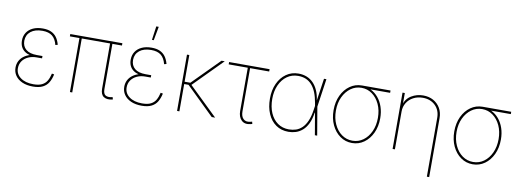

<svg xmlns="http://www.w3.org/2000/svg" viewBox="-70 -1194 4961 1833"><g transform="rotate(10 2410.0 -278.0)"><path d="M260.7 9.8Q199.7 9.8 156.2 -9.8Q112.8 -29.3 89.6 -63Q66.4 -96.7 66.4 -139.6Q66.4 -175.8 81.1 -204.1Q95.7 -232.4 122.1 -252.2Q148.4 -272 184.1 -282.5Q219.7 -293 261.7 -293H300.8V-270.5H246.1Q203.1 -270.5 167.5 -254.2Q131.8 -237.8 110.8 -208Q89.8 -178.2 89.8 -137.7Q89.8 -82 136.2 -47.4Q182.6 -12.7 260.7 -12.7Q314 -12.7 345.2 -28.6Q376.5 -44.4 393.1 -73.7Q409.7 -103 418.9 -143.6L440.9 -139.6Q431.6 -94.7 411.9 -61Q392.1 -27.3 355.7 -8.8Q319.3 9.8 260.7 9.8ZM261.7 -270.5Q217.8 -270.5 184.1 -279.3Q150.4 -288.1 127.7 -305.2Q105 -322.3 93.5 -347.4Q82 -372.6 82 -405.3Q82 -449.7 103.8 -482.9Q125.5 -516.1 165.3 -534.4Q205.1 -552.7 259.8 -552.7Q307.1 -552.7 339.8 -538.1Q372.6 -523.4 393.6 -494.9Q414.6 -466.3 425.8 -423.8L403.8 -418Q388.7 -476.1 354.7 -503.2Q320.8 -530.3 259.8 -530.3Q187.5 -530.3 146.5 -497.1Q105.5 -463.9 104.5 -407.2Q104.5 -353.5 140.6 -323.2Q176.8 -293 246.1 -293H300.8V-270.5Z M1025.9 1Q977.1 11.7 946.3 -8.5Q915.5 -28.8 915.5 -85.4V-534.2H938V-85.4Q938 -37.6 962.2 -25.1Q986.3 -12.7 1024.9 -22Q1027.8 -22.9 1026.9 -22.7Q1025.9 -22.5 1028.8 -22.9L1034.7 -1.5Q1032.7 -1 1030.5 -0.5Q1028.3 0 1025.9 1ZM618.7 0V-534.2H641.1V0ZM525.9 -523.4V-545.9H1030.8V-523.4Z M1314.9 9.8Q1253.9 9.8 1210.4 -9.8Q1167 -29.3 1143.8 -63Q1120.6 -96.7 1120.6 -139.6Q1120.6 -175.8 1135.3 -204.1Q1149.9 -232.4 1176.3 -252.2Q1202.6 -272 1238.3 -282.5Q1273.9 -293 1315.9 -293H1355V-270.5H1300.3Q1257.3 -270.5 1221.7 -254.2Q1186 -237.8 1165 -208Q1144 -178.2 1144 -137.7Q1144 -82 1190.4 -47.4Q1236.8 -12.7 1314.9 -12.7Q1368.2 -12.7 1399.4 -28.6Q1430.7 -44.4 1447.3 -73.7Q1463.9 -103 1473.1 -143.6L1495.1 -139.6Q1485.8 -94.7 1466.1 -61Q1446.3 -27.3 1409.9 -8.8Q1373.5 9.8 1314.9 9.8ZM1315.9 -270.5Q1272 -270.5 1238.3 -279.3Q1204.6 -288.1 1181.9 -305.2Q1159.2 -322.3 1147.7 -347.4Q1136.2 -372.6 1136.2 -405.3Q1136.2 -449.7 1158 -482.9Q1179.7 -516.1 1219.5 -534.4Q1259.3 -552.7 1314 -552.7Q1361.3 -552.7 1394 -538.1Q1426.8 -523.4 1447.8 -494.9Q1468.8 -466.3 1480 -423.8L1458 -418Q1442.9 -476.1 1408.9 -503.2Q1375 -530.3 1314 -530.3Q1241.7 -530.3 1200.7 -497.1Q1159.7 -463.9 1158.7 -407.2Q1158.7 -353.5 1194.8 -323.2Q1231 -293 1300.3 -293H1355V-270.5ZM1303.2 -626.5 1321.8 -760.3H1345.7L1320.8 -626.5Z M1679.7 -545.9V0H1657.2V-545.9ZM2023.4 -545.9 1745.1 -264.6H1665V-287.1H1735.4L1992.2 -545.9ZM1993.2 0 1716.8 -269.5 1743.2 -274.4 2026.4 0Z M2368.2 2.4Q2313.5 15.6 2282 -15.9Q2250.5 -47.4 2250.5 -104V-523.4H2065.4V-545.9H2458V-523.4H2272.9V-104Q2272.9 -55.2 2297.6 -32Q2322.3 -8.8 2364.3 -19.5Q2368.2 -20.5 2372.6 -21.7Q2377 -22.9 2380.9 -23.9L2386.2 -2Q2381.8 -1 2377.2 0.2Q2372.6 1.5 2368.2 2.4Z M2738.3 11.7Q2668 11.7 2616.7 -23.9Q2565.4 -59.6 2537.6 -123.5Q2509.8 -187.5 2509.8 -271.5Q2509.8 -353.5 2539.1 -417Q2568.4 -480.5 2619.9 -516.6Q2671.4 -552.7 2738.3 -552.7Q2782.2 -552.7 2818.6 -538.1Q2855 -523.4 2882.3 -495.4Q2909.7 -467.3 2927.7 -426.8Q2945.8 -386.2 2953.1 -334H2959L2968.8 -274.4L3015.6 0H2993.2L2941.4 -302.7Q2931.6 -360.4 2914.3 -403.1Q2897 -445.8 2871.8 -474.1Q2846.7 -502.4 2813.5 -516.4Q2780.3 -530.3 2738.3 -530.3Q2677.7 -530.3 2631.3 -497.1Q2585 -463.9 2558.6 -405.5Q2532.2 -347.2 2532.2 -271.5Q2532.2 -194.3 2557.6 -135.7Q2583 -77.1 2629.4 -44.4Q2675.8 -11.7 2738.3 -11.7Q2773.9 -11.7 2806.2 -22.2Q2838.4 -32.7 2865.2 -58.3Q2892.1 -84 2911.4 -127.9Q2930.7 -171.9 2940.4 -238.3L2985.4 -545.9H3008.8L2968.8 -271.5L2960 -211.9H2954.1Q2944.8 -147.9 2923.8 -104.7Q2902.8 -61.5 2873.3 -35.9Q2843.8 -10.3 2809.1 0.7Q2774.4 11.7 2738.3 11.7Z M3354 11.7Q3289.6 11.7 3238.3 -24.7Q3187 -61 3157.2 -124Q3127.4 -187 3127.4 -267.6Q3127.4 -348.1 3157.2 -410.9Q3187 -473.6 3238.3 -509.8Q3289.6 -545.9 3354 -545.9H3630.4V-523.4H3408.7H3354Q3296.4 -523.4 3250.2 -490Q3204.1 -456.5 3177 -398.9Q3149.9 -341.3 3149.9 -267.6Q3149.9 -193.4 3176.8 -135.3Q3203.6 -77.1 3249.8 -43.9Q3295.9 -10.7 3354 -10.7Q3412.1 -10.7 3458 -43.9Q3503.9 -77.1 3530.5 -135.3Q3557.1 -193.4 3557.1 -267.6Q3557.1 -341.3 3530.3 -399.2Q3503.4 -457 3457.5 -490.2Q3411.6 -523.4 3354 -523.4V-542Q3401.9 -542 3442.9 -521.7Q3483.9 -501.5 3514.6 -464.8Q3545.4 -428.2 3562.5 -377.9Q3579.6 -327.6 3579.6 -267.6Q3579.6 -187 3550 -124Q3520.5 -61 3469.5 -24.7Q3418.5 11.7 3354 11.7Z M3769 -366.2V0H3746.6V-545.9H3769V-428.7H3763.2Q3780.8 -491.2 3832.8 -522.5Q3884.8 -553.7 3946.8 -553.7Q4002.9 -553.7 4045.7 -530Q4088.4 -506.3 4112.8 -464.4Q4137.2 -422.4 4137.2 -366.2V204.1H4114.7V-366.2Q4114.7 -440.4 4067.9 -485.8Q4021 -531.2 3946.8 -531.2Q3896 -531.2 3855.7 -510Q3815.4 -488.8 3792.2 -451.4Q3769 -414.1 3769 -366.2Z M4523.9 11.7Q4459.5 11.7 4408.2 -24.7Q4356.9 -61 4327.1 -124Q4297.4 -187 4297.4 -267.6Q4297.4 -348.1 4327.1 -410.9Q4356.9 -473.6 4408.2 -509.8Q4459.5 -545.9 4523.9 -545.9H4800.3V-523.4H4578.6H4523.9Q4466.3 -523.4 4420.2 -490Q4374 -456.5 4346.9 -398.9Q4319.8 -341.3 4319.8 -267.6Q4319.8 -193.4 4346.7 -135.3Q4373.5 -77.1 4419.7 -43.9Q4465.8 -10.7 4523.9 -10.7Q4582 -10.7 4627.9 -43.9Q4673.8 -77.1 4700.4 -135.3Q4727.1 -193.4 4727.1 -267.6Q4727.1 -341.3 4700.2 -399.2Q4673.3 -457 4627.4 -490.2Q4581.5 -523.4 4523.9 -523.4V-542Q4571.8 -542 4612.8 -521.7Q4653.8 -501.5 4684.6 -464.8Q4715.3 -428.2 4732.4 -377.9Q4749.5 -327.6 4749.5 -267.6Q4749.5 -187 4720 -124Q4690.4 -61 4639.4 -24.7Q4588.4 11.7 4523.9 11.7Z"/></g></svg>

Font: Inter Thin
Style: Regular
Weight: 250
Designer: Rasmus Andersson
Foundry: rsms
Version: Version 4.001;git-66647c0bb